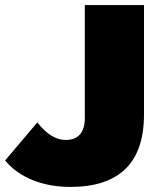

<svg xmlns="http://www.w3.org/2000/svg" viewBox="-44 -720 638 756"><path d="M-24 -88 103 -238Q157 -169 214 -169Q290 -169 290 -256V-700H523V-270Q523 -126 450 -55Q377 16 234 16Q152 16 85.5 -10.5Q19 -37 -24 -88Z"/></svg>

Font: CMG Sans Black
Style: Regular
Weight: 900
Designer: Julieta Ulanovsky
Foundry: Julieta Ulanovsky
Version: Version 7.200